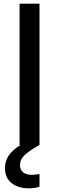

<svg xmlns="http://www.w3.org/2000/svg" viewBox="-20 -785 321 1040"><path d="M86 -765H194V0Q134 34 111 57.5Q88 81 88 109Q88 134 105 148Q122 162 153 162Q172 162 194 157V226Q172 235 136 235Q78 235 42.5 206.5Q7 178 7 126Q7 88 27 58Q47 28 91 0H86Z"/></svg>

Font: Application Medium
Style: Regular
Weight: 500
Designer: Wei Huang
Foundry: Wei Huang
Version: Version 0.012